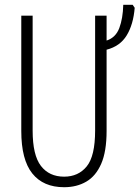

<svg xmlns="http://www.w3.org/2000/svg" viewBox="-20 -780 588 810"><path d="M429.7 -713.9V-608.9Q468.3 -621.6 483.4 -661.9Q498.5 -702.1 500 -759.8H539.6L548.3 -747.1Q542.5 -676.8 514.6 -630.9Q486.8 -585 429.7 -570.3V-227.5Q429.7 -141.1 407 -89.1Q384.3 -37.1 344 -13.7Q303.7 9.8 250.5 9.8Q162.6 9.8 116.2 -48.3Q69.8 -106.4 69.8 -227.1V-713.9H117.7V-229Q117.7 -125.5 152.6 -80.1Q187.5 -34.7 250.5 -34.7Q310.5 -34.7 345.9 -78.1Q381.3 -121.6 381.3 -229.5V-713.9Z"/></svg>

Font: Open Sans Condensed Light
Style: Regular
Weight: 300
Width: 3
Designer: Monotype Design Team
Foundry: Monotype Imaging Inc.
Version: Version 3.003; ttfautohint (v1.8.4)